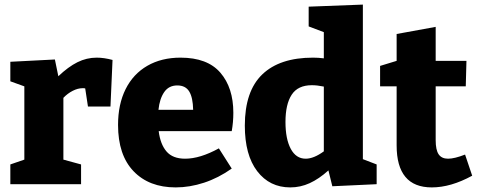

<svg xmlns="http://www.w3.org/2000/svg" viewBox="-20 -802 2084 836"><path d="M470 -541 461 -338H363L351 -417Q348 -418 340 -418Q319 -418 296.5 -406.5Q274 -395 256 -376V-107L333 -86V0H25V-86L86 -107V-426L25 -448V-533L219 -543L234 -470Q277 -511 317 -531Q357 -551 401 -551Q433 -551 470 -541Z M989 -231H671Q678 -174 705 -142.5Q732 -111 786 -111Q851 -111 933 -156L989 -68Q931 -27 868.5 -6.5Q806 14 745 14Q629 14 561.5 -56.5Q494 -127 494 -258Q494 -348 527 -414Q560 -480 621.5 -515.5Q683 -551 766 -551Q883 -551 939.5 -485.5Q996 -420 996 -311Q996 -270 989 -231ZM670 -324H821Q820 -377 804 -403.5Q788 -430 752 -430Q715 -430 695 -401Q675 -372 670 -324Z M1560 -109 1620 -86V0L1427 9L1410 -60Q1369 -23 1328.5 -4.5Q1288 14 1244 14Q1154 14 1100 -56.5Q1046 -127 1046 -255Q1046 -405 1122 -478Q1198 -551 1343 -551Q1366 -551 1390 -548V-662L1324 -687V-773L1560 -782ZM1311 -111Q1346 -111 1390 -143V-425Q1361 -431 1338 -431Q1277 -431 1250 -389.5Q1223 -348 1223 -271Q1223 -197 1246 -154Q1269 -111 1311 -111Z M2036 -37Q1943 14 1860 14Q1707 14 1707 -169V-426H1635V-515L1707 -537V-654L1877 -685V-537H2011L2008 -426H1877V-192Q1877 -149 1890 -130Q1903 -111 1931 -111Q1959 -111 2005 -129Z"/></svg>

Font: Bitter Pro ExtraBold
Style: Regular
Weight: 800
Designer: Sol Matas, and Bitter project Authors
Foundry: Sol Matas
Version: Version 1.010